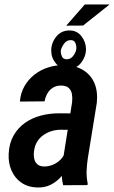

<svg xmlns="http://www.w3.org/2000/svg" viewBox="-20 -831 512 862"><path d="M261.7 -107.4 303.7 -372.1Q305.7 -391.1 303 -408Q300.3 -424.8 289.3 -435.5Q278.3 -446.3 255.9 -446.8Q233.9 -447.3 218.3 -437.7Q202.6 -428.2 193.1 -411.9Q183.6 -395.5 180.2 -376L69.3 -375Q72.3 -413.1 89.6 -443.6Q106.9 -474.1 134.3 -495.6Q161.6 -517.1 195.6 -528.1Q229.5 -539.1 266.1 -538.6Q317.4 -538.1 352.5 -516.8Q387.7 -495.6 403.8 -458Q419.9 -420.4 414.6 -369.1L374.5 -122.1Q370.1 -93.8 368.9 -65.2Q367.7 -36.6 373.5 -8.3L373 0L263.7 0.5Q256.8 -25.9 257.3 -53.2Q257.8 -80.6 261.7 -107.4ZM313.5 -321.8 301.3 -248 253.4 -248.5Q231 -248.5 210.7 -242.2Q190.4 -235.8 173.6 -223.6Q156.7 -211.4 146.2 -193.8Q135.7 -176.3 132.8 -152.3Q130.4 -134.8 133.5 -119.1Q136.7 -103.5 147.2 -93.8Q157.7 -84 178.7 -83.5Q200.7 -83.5 221.2 -93Q241.7 -102.5 256.1 -119.1Q270.5 -135.7 274.4 -157.7L293.5 -109.4Q286.1 -85.4 273.2 -63.7Q260.3 -42 241.9 -25.1Q223.6 -8.3 200.7 1.5Q177.7 11.2 150.9 10.7Q106.9 10.3 76.7 -10.5Q46.4 -31.2 31.5 -65.7Q16.6 -100.1 19 -142.1Q21.5 -188.5 41 -222.7Q60.5 -256.8 91.8 -279.1Q123 -301.3 162.6 -311.8Q202.1 -322.3 245.6 -322.3ZM277.3 -715.8 360.8 -811H472.2L353 -716.3ZM210 -604Q210 -638.2 232.2 -666Q254.4 -693.8 290.5 -694.3Q325.2 -694.8 345.5 -668.7Q365.7 -642.6 366.2 -610.4Q365.7 -576.7 344.2 -549.3Q322.8 -522 286.1 -521.5Q252 -521 231 -546.1Q210 -571.3 210 -604ZM252.9 -604.5Q252.4 -591.3 257.8 -578.1Q263.2 -564.9 279.8 -564.9Q296.9 -564.9 308.3 -579.6Q319.8 -594.2 322.3 -609.4Q324.2 -622.1 319.1 -636.5Q314 -650.9 297.9 -650.9Q279.3 -650.9 268.1 -635.5Q256.8 -620.1 252.9 -604.5Z"/></svg>

Font: Roboto Condensed Medium
Style: Italic
Weight: 500
Italic angle: -12°
Designer: Christian Robertson
Foundry: Google
Version: Version 3.0; 2020